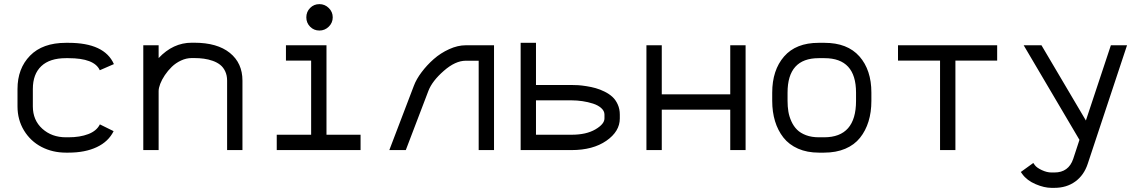

<svg xmlns="http://www.w3.org/2000/svg" viewBox="-20 -716 5441 916"><path d="M306.6 -438.5H294.4Q217.3 -438.5 177 -400.4Q136.7 -362.3 136.7 -291.5V-208.5Q136.7 -142.6 181.9 -101.8Q227.1 -61 294.4 -61H306.6Q361.3 -61 401.1 -76.2Q440.9 -91.3 456.5 -122.6L522 -90.3Q497.6 -40.5 441.9 -14.2Q386.2 12.2 306.6 12.2H294.4Q230.5 12.2 178 -15.1Q125.5 -42.5 94.5 -93.5Q63.5 -144.5 63.5 -208.5V-291.5Q63.5 -389.2 123.3 -450.4Q183.1 -511.7 294.4 -511.7H306.6Q478.5 -511.7 523.4 -410.2L456.1 -380.9Q430.2 -438.5 306.6 -438.5Z M1063.5 -331.5Q1063.5 -356.4 1054.4 -375.7Q1045.4 -395 1030.5 -406.7Q1015.6 -418.5 994.9 -425.8Q974.1 -433.1 952.6 -436Q931.2 -439 906.7 -439H894.5Q868.7 -439 843.5 -427.2Q818.4 -415.5 799.6 -397.2Q780.8 -378.9 766.4 -357.4Q752 -335.9 744.4 -315.9Q736.8 -295.9 736.8 -281.7V0H663.6V-500H736.8V-439Q805.7 -512.2 894.5 -512.2H906.7Q1016.6 -512.2 1076.7 -463.6Q1136.7 -415 1136.7 -331.5V0H1063.5Z M1344.2 -500H1537.6V-73.2H1700.2V0H1300.3V-73.2H1464.4V-426.8H1344.2ZM1503.9 -696.3Q1529.8 -696.3 1548.6 -677.7Q1567.4 -659.2 1567.4 -633.3Q1567.4 -607.4 1548.6 -588.9Q1529.8 -570.3 1503.9 -570.3Q1477.5 -570.3 1459.5 -588.6Q1441.4 -606.9 1441.4 -633.3Q1441.4 -659.7 1459.5 -678Q1477.5 -696.3 1503.9 -696.3Z M1954.6 -307.1Q1966.3 -338.4 1991.5 -371.8Q2016.6 -405.3 2049.3 -434.1Q2082 -462.9 2122.8 -481.4Q2163.6 -500 2202.1 -500H2336.9V0H2263.7V-426.3H2202.1Q2152.3 -426.3 2097.2 -377.9Q2042 -329.6 2023.9 -282.7L1916 0H1837.4Z M2937 -150.9Q2937 -88.9 2872.8 -44.4Q2808.6 0 2707 0H2463.9V-511.7H2537.1V-310.5H2707Q2722.2 -310.5 2738.3 -309.6Q2754.4 -308.6 2777.8 -304.9Q2801.3 -301.3 2822 -295.4Q2842.8 -289.6 2864.5 -278.8Q2886.2 -268.1 2901.9 -253.7Q2917.5 -239.3 2927.2 -217.5Q2937 -195.8 2937 -169.4ZM2863.8 -169.4Q2863.8 -186.5 2848.6 -200.2Q2833.5 -213.9 2809.3 -221.7Q2785.2 -229.5 2758.8 -233.4Q2732.4 -237.3 2707 -237.3H2537.1V-73.2H2707Q2776.9 -73.2 2820.3 -98.6Q2863.8 -124 2863.8 -150.9Z M3137.2 0H3064V-500H3137.2V-266.1H3463.9V-500H3537.1V0H3463.9V-192.9H3137.2Z M4137.2 -274.4V-234.4Q4137.2 -180.7 4123.5 -136.5Q4109.9 -92.3 4083 -58.6Q4056.2 -24.9 4012.5 -6.3Q3968.8 12.2 3911.6 12.2H3886.7Q3830.6 12.2 3787.4 -6.8Q3744.1 -25.9 3717.5 -59.8Q3690.9 -93.8 3677.5 -137.9Q3664.1 -182.1 3664.1 -234.9V-273.9Q3664.1 -381.3 3720.7 -446.5Q3777.3 -511.7 3885.7 -511.7H3913.6Q4022.9 -511.7 4080.1 -447Q4137.2 -382.3 4137.2 -274.4ZM3913.6 -438.5H3885.7Q3737.3 -438.5 3737.3 -273.9V-234.9Q3737.3 -207.5 3741.2 -183.8Q3745.1 -160.2 3755.6 -137Q3766.1 -113.8 3782.5 -97.4Q3798.8 -81.1 3825.4 -71Q3852.1 -61 3886.7 -61H3911.6Q4064 -61 4064 -234.4V-274.4Q4064 -438.5 3913.6 -438.5Z M4737.3 -500V-426.8H4538.1V0H4464.8V-426.8H4264.2V-500Z M5169.4 65.4Q5151.4 120.1 5109.9 150.1Q5068.4 180.2 5010.7 180.2H4996.1Q4961.9 180.2 4920.7 162.6Q4879.4 145 4857.4 114.7L4850.1 104.5L4909.7 61.5L4917 71.8Q4925.8 84 4950.2 95.5Q4974.6 106.9 4996.1 106.9H5010.7Q5078.1 106.9 5100.1 42L5129.9 -48.8L4863.8 -500H4948.7L5160.6 -141.1L5279.8 -500H5356.9Z"/></svg>

Font: Anka/Coder
Style: Regular
Weight: 400
Monospace: yes
Version: Version 001.100